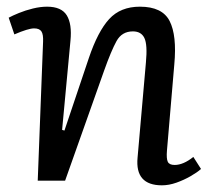

<svg xmlns="http://www.w3.org/2000/svg" viewBox="-20 -541 636 575"><path d="M582 -35Q571 -25 551 -13.5Q531 -2 508.5 6Q486 14 465 14Q384 14 392 -69L417 -354Q422 -407 412.5 -427Q403 -447 378 -447Q345 -447 329 -418Q313 -389 292 -330L175 0H93L109 -416Q110 -438 104 -447Q98 -456 82 -456Q65 -456 23 -438L6 -488Q17 -494 36.5 -502Q56 -510 78.5 -515.5Q101 -521 121 -521Q164 -521 180 -495Q196 -469 191 -419L166 -152L173 -150L246 -367Q273 -447 307 -484Q341 -521 399 -521Q466 -521 488 -478Q510 -435 502 -348L480 -90Q478 -66 482.5 -56.5Q487 -47 503 -47Q529 -47 559 -71Z"/></svg>

Font: Literata 12pt
Style: Italic
Weight: 400
Italic angle: -2°
Designer: Latin by Veronika Burian and Jose Scaglione. Greek by Irene Vlachou. Cyrillic by Vera Evstafieva
Foundry: TypeTogether
Version: Version 3.002